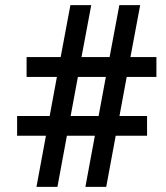

<svg xmlns="http://www.w3.org/2000/svg" viewBox="-20 -731 650 751"><path d="M351.1 -200.2H241.7L204.6 0H122.6L159.7 -200.2H46.9V-277.3H174.3L202.6 -430.2H84V-507.8H217.3L255.4 -710.9H336.9L298.8 -507.8H408.7L446.8 -710.9H528.3L490.2 -507.8H591.8V-430.2H475.6L447.3 -277.3H555.2V-200.2H432.6L395.5 0H314ZM256.3 -277.3H365.7L394 -430.2H284.7Z"/></svg>

Font: TypoPRO Roboto
Style: Regular
Weight: 500
Designer: Google
Version: Version 2.136; 2016